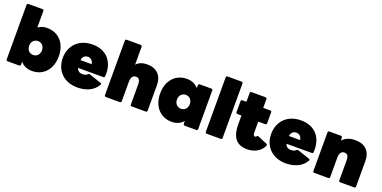

<svg xmlns="http://www.w3.org/2000/svg" viewBox="-15 -1552 4701 2363"><g transform="rotate(20 2336.0 -370.0)"><path d="M389 10C538 10 640 -101 640 -271C640 -441 538 -552 389 -552C343 -552 303 -540 270 -516V-732C270 -743 263 -750 252 -750H68C57 -750 50 -743 50 -732V-18C50 -7 57 0 68 0H219C230 0 238 -7 238 -18L239 -55C276 -12 327 10 389 10ZM336 -180C286 -180 252 -218 252 -271C252 -324 286 -362 336 -362C386 -362 420 -324 420 -271C420 -218 386 -180 336 -180Z M982 10C1088 10 1191 -27 1242 -119C1248 -130 1244 -138 1233 -142L1075 -195C1065 -198 1058 -195 1051 -187C1036 -172 1011 -166 984 -166C949 -166 923 -184 910 -220H1241C1252 -220 1259 -226 1260 -237C1274 -420 1174 -552 982 -552C809 -552 692 -438 692 -271C692 -104 809 10 982 10ZM980 -390C1019 -390 1044 -367 1053 -320H906C914 -367 939 -390 980 -390Z M1539 0C1550 0 1557 -7 1557 -18V-268C1557 -329 1576 -362 1619 -362C1659 -362 1676 -340 1676 -275V-18C1676 -7 1683 0 1694 0H1878C1889 0 1896 -7 1896 -18V-353C1896 -477 1823 -552 1698 -552C1637 -552 1592 -535 1557 -497V-732C1557 -743 1550 -750 1539 -750H1355C1344 -750 1337 -743 1337 -732V-18C1337 -7 1344 0 1355 0Z M2219 10C2281 10 2332 -12 2369 -55L2370 -18C2370 -7 2378 0 2389 0H2540C2551 0 2558 -7 2558 -18V-524C2558 -535 2551 -542 2540 -542H2389C2378 -542 2370 -535 2370 -524L2369 -487C2332 -529 2281 -552 2219 -552C2070 -552 1968 -441 1968 -271C1968 -101 2070 10 2219 10ZM2272 -180C2222 -180 2188 -218 2188 -271C2188 -324 2222 -362 2272 -362C2322 -362 2356 -324 2356 -271C2356 -218 2322 -180 2272 -180Z M2860 0C2871 0 2878 -7 2878 -18V-732C2878 -743 2871 -750 2860 -750H2676C2665 -750 2658 -743 2658 -732V-18C2658 -7 2665 0 2676 0Z M3209 10C3287 10 3377 -25 3416 -109C3422 -122 3418 -132 3408 -136L3289 -186C3278 -191 3273 -190 3268 -184C3259 -172 3254 -170 3246 -170C3228 -170 3221 -185 3221 -221V-357H3313C3324 -357 3331 -364 3331 -375V-519C3331 -530 3324 -537 3313 -537H3221V-652C3221 -663 3214 -670 3203 -670H3019C3008 -670 3001 -663 3001 -652V-537H2948C2937 -537 2930 -530 2930 -519V-375C2930 -364 2937 -357 2948 -357H3001V-245C3001 -84 3058 10 3209 10Z M3712 10C3818 10 3921 -27 3972 -119C3978 -130 3974 -138 3963 -142L3805 -195C3795 -198 3788 -195 3781 -187C3766 -172 3741 -166 3714 -166C3679 -166 3653 -184 3640 -220H3971C3982 -220 3989 -226 3990 -237C4004 -420 3904 -552 3712 -552C3539 -552 3422 -438 3422 -271C3422 -104 3539 10 3712 10ZM3710 -390C3749 -390 3774 -367 3783 -320H3636C3644 -367 3669 -390 3710 -390Z M4269 0C4280 0 4287 -7 4287 -18V-268C4287 -329 4306 -362 4349 -362C4389 -362 4406 -340 4406 -275V-18C4406 -7 4413 0 4424 0H4608C4619 0 4626 -7 4626 -18V-353C4626 -477 4553 -552 4423 -552C4351 -552 4296 -529 4257 -486L4255 -524C4254 -536 4247 -542 4236 -542H4085C4074 -542 4067 -535 4067 -524V-18C4067 -7 4074 0 4085 0Z"/></g></svg>

Font: LINE Seed Sans TH Heavy
Style: Regular
Weight: 900
Designer: Dalton Maag Ltd | Thai characters by Cadson Demak Co.,Ltd.
Foundry: Dalton Maag Ltd
Version: Version 1.003